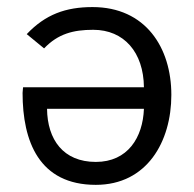

<svg xmlns="http://www.w3.org/2000/svg" viewBox="-20 -514 545 540"><path d="M249.5 5.9C393.1 5.9 461.9 -115.2 461.9 -247.1C461.9 -380.4 389.2 -494.1 240.2 -494.1C165 -494.1 107.9 -473.6 55.2 -418L104 -377.9C143.1 -418.9 186 -430.2 242.2 -430.2C328.6 -430.2 383.8 -367.2 384.8 -268.6H44.9C44.9 -264.6 43.5 -259.3 43.5 -252.4C43.5 -116.7 89.8 5.9 249.5 5.9ZM249.5 -58.6C157.7 -58.6 113.3 -121.6 112.3 -208H384.8C381.8 -127.4 339.4 -58.6 249.5 -58.6Z"/></svg>

Font: HK Grotesk
Style: Regular
Weight: 400
Designer: Alfredo Marco Pradil and Stefan Peev
Foundry: Hanken Design Co.
Version: Version 1.045;PS 001.045;hotconv 1.0.88;makeotf.lib2.5.64775